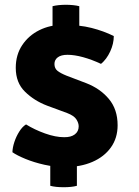

<svg xmlns="http://www.w3.org/2000/svg" viewBox="-20 -720 580 804"><path d="M253 -20.5Q209 -20.5 165.5 -30.2Q122 -40 86.8 -54.5Q51.5 -69 32 -82.5Q32.5 -102 40.2 -125.5Q48 -149 60.8 -169.2Q73.5 -189.5 89 -199Q124.5 -177 168.5 -161.2Q212.5 -145.5 248.5 -145.5Q277 -145 293.2 -157.2Q309.5 -169.5 309.5 -191Q309.5 -205 299.8 -220.2Q290 -235.5 261.5 -246.5L177.5 -277.5Q123.5 -298 84.8 -335.8Q46 -373.5 46 -436Q46 -490.5 73 -531Q100 -571.5 145 -593.8Q190 -616 244 -616Q312.5 -616 363.5 -603Q414.5 -590 456.5 -569Q456.5 -537 441.5 -504.5Q426.5 -472 403 -452.5Q364.5 -470.5 328.2 -480.5Q292 -490.5 262.5 -490.5Q236 -490.5 222 -480Q208 -469.5 208 -452Q208 -433.5 221 -423.2Q234 -413 259 -403L340.5 -372Q399 -349.5 435.8 -305.8Q472.5 -262 472.5 -195.5Q472.5 -142 444.5 -102.8Q416.5 -63.5 366.8 -42Q317 -20.5 253 -20.5ZM247 64Q212 64 190.5 58V-73.5H302V58Q291.5 61 277.2 62.5Q263 64 247 64ZM200 -562.5V-694Q211 -697 226 -698.5Q241 -700 256 -700Q270.5 -700 285.8 -698.5Q301 -697 312 -694V-562.5Z"/></svg>

Font: Signika SC
Style: Regular
Weight: 300
Designer: Anna Giedryś
Foundry: Anna Giedryś
Version: Version 2.000